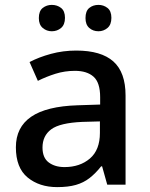

<svg xmlns="http://www.w3.org/2000/svg" viewBox="-20 -756 614 786"><path d="M292 -549Q394 -549 444 -504.5Q494 -460 494 -365V0H419L398 -75H394Q371 -46 346.5 -27Q322 -8 290.5 1Q259 10 214 10Q141 10 93 -29.5Q45 -69 45 -153Q45 -235 107.5 -278Q170 -321 298 -325L390 -328V-358Q390 -418 363 -442Q336 -466 287 -466Q245 -466 207 -454Q169 -442 135 -425L101 -502Q139 -522 188.5 -535.5Q238 -549 292 -549ZM317 -257Q225 -253 189.5 -226.5Q154 -200 154 -152Q154 -110 179.5 -91Q205 -72 244 -72Q307 -72 348 -107Q389 -142 389 -212V-259ZM139 -682Q139 -711 155 -723.5Q171 -736 192 -736Q214 -736 230 -723.5Q246 -711 246 -683Q246 -655 230 -641.5Q214 -628 192 -628Q171 -628 155 -641.5Q139 -655 139 -682ZM330 -682Q330 -711 345.5 -723.5Q361 -736 383 -736Q404 -736 420 -723.5Q436 -711 436 -683Q436 -655 420 -641.5Q404 -628 383 -628Q361 -628 345.5 -641.5Q330 -655 330 -682Z"/></svg>

Font: Noto Sans Cham Medium
Style: Regular
Weight: 500
Version: Version 2.002